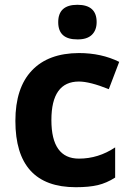

<svg xmlns="http://www.w3.org/2000/svg" viewBox="-20 -780 554 810"><path d="M313 -110.8Q395 -110.8 465.8 -158.2V-30.8Q429.7 -7.8 392.6 1Q355.5 9.8 299.8 9.8Q44.9 9.8 44.9 -270Q44.9 -409.2 114.3 -482.4Q183.6 -555.7 313 -556.2Q407.7 -556.2 482.9 -519L439 -403.8Q358.9 -436 313 -436Q196.8 -436 196.8 -273.4Q196.8 -110.8 313 -110.8ZM306.6 -613.8Q225.6 -613.3 225.6 -686.5Q225.6 -759.8 306.6 -759.8Q387.7 -759.8 387.7 -687Q387.7 -652.3 367.2 -632.8Q346.7 -613.3 306.6 -613.8Z"/></svg>

Font: OpenSans-Bold
Style: Bold
Weight: 700
Foundry: Ascender Corporation
Version: Version 1.10